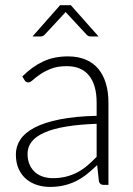

<svg xmlns="http://www.w3.org/2000/svg" viewBox="-20 -728 524 756"><path d="M360.5 -240.5Q289.5 -238 238.2 -229.2Q187 -220.5 153.8 -205.5Q120.5 -190.5 104.5 -169.8Q88.5 -149 88.5 -122.5Q88.5 -97.5 96.8 -79.2Q105 -61 118.8 -49.2Q132.5 -37.5 150.5 -32Q168.5 -26.5 188 -26.5Q217 -26.5 241.2 -32.8Q265.5 -39 286.2 -50.2Q307 -61.5 325 -77Q343 -92.5 360.5 -110.5ZM68 -427Q107 -466 150 -486Q193 -506 247.5 -506Q287.5 -506 317.5 -493.2Q347.5 -480.5 367.2 -456.8Q387 -433 397 -399.2Q407 -365.5 407 -324V0H388Q373 0 369.5 -14L362.5 -78Q342 -58 321.8 -42Q301.5 -26 279.5 -15Q257.5 -4 232 2Q206.5 8 176 8Q150.5 8 126.5 0.5Q102.5 -7 83.8 -22.5Q65 -38 53.8 -62.2Q42.5 -86.5 42.5 -120.5Q42.5 -152 60.5 -179Q78.5 -206 117 -226Q155.5 -246 215.8 -258Q276 -270 360.5 -272V-324Q360.5 -393 330.8 -430.2Q301 -467.5 242.5 -467.5Q206.5 -467.5 181.2 -457.5Q156 -447.5 138.5 -435.5Q121 -423.5 110 -413.5Q99 -403.5 91.5 -403.5Q86 -403.5 82.5 -406Q79 -408.5 76.5 -412.5ZM368 -584.5H335.5Q328 -584.5 321 -591.5L244 -674.5Q242.5 -676 241.2 -677.5Q240 -679 238.5 -681Q237 -679 235.8 -677.5Q234.5 -676 233 -674.5L156 -591.5Q153 -588.5 149.2 -586.5Q145.5 -584.5 141.5 -584.5H108L216.5 -707.5H259Z"/></svg>

Font: LatoLatin Light
Style: Regular
Weight: 300
Designer: Lukasz Dziedzic with Adam Twardoch and Botio Nikoltchev
Foundry: tyPoland Lukasz Dziedzic
Version: Version 2.015; 2015-08-06; http://www.latofonts.com/